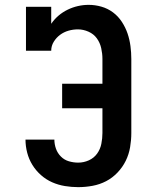

<svg xmlns="http://www.w3.org/2000/svg" viewBox="-20 -763 640 791"><path d="M302 8Q275 8 247.5 3.5Q220 -1 195 -12Q170 -23 149 -41.5Q128 -60 113.5 -83.5Q99 -107 92 -134Q85 -161 85 -188H204Q204 -169 210.5 -150.5Q217 -132 231 -118Q245 -104 264 -98.5Q283 -93 302 -93Q325 -93 346 -102.5Q367 -112 380 -130Q393 -148 397.5 -170.5Q402 -193 402 -215V-317H236V-418H402V-520Q402 -542 397 -564.5Q392 -587 379 -605Q366 -623 344.5 -632.5Q323 -642 301 -642Q281 -642 262 -636.5Q243 -631 227.5 -619.5Q212 -608 201.5 -591Q191 -574 191 -554H87V-735H191V-665Q204 -684 221 -698.5Q238 -713 258.5 -723Q279 -733 301 -738Q323 -743 345 -743Q372 -743 398 -735.5Q424 -728 445.5 -712Q467 -696 482 -673Q497 -650 505.5 -625Q514 -600 517.5 -573Q521 -546 521 -520V-215Q521 -186 516 -156.5Q511 -127 498 -100.5Q485 -74 464 -52Q443 -30 417 -16.5Q391 -3 361.5 2.5Q332 8 302 8Z"/></svg>

Font: Iosevka Etoile
Style: Bold
Weight: 700
Designer: Belleve Invis
Foundry: Belleve Invis
Version: Version 28.1.0; ttfautohint (v1.8.4)